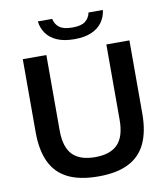

<svg xmlns="http://www.w3.org/2000/svg" viewBox="-100 -1026 982 1119"><g transform="rotate(-10 391.0 -466.5)"><path d="M392.5 9.5Q282 9.5 212 -25.5Q142 -60.5 108.8 -131Q75.5 -201.5 75.5 -307.5V-740H215V-294.5Q215 -195 258.8 -149.8Q302.5 -104.5 392.5 -104.5Q482.5 -104.5 526.2 -149.8Q570 -195 570 -294.5V-740H706.5V-307.5Q706.5 -201.5 673.5 -131Q640.5 -60.5 571 -25.5Q501.5 9.5 392.5 9.5ZM393 -802.5Q331.5 -802.5 290.5 -820.5Q249.5 -838.5 227.2 -869.8Q205 -901 200 -941.5H285Q291.5 -909 316.2 -890.2Q341 -871.5 393 -871.5Q445 -871.5 469.2 -890.2Q493.5 -909 500 -941.5H585Q580 -901 557.8 -869.8Q535.5 -838.5 495 -820.5Q454.5 -802.5 393 -802.5Z"/></g></svg>

Font: Encode Sans SemiExpanded SemiBold
Style: Regular
Weight: 600
Width: 6
Designer: Multiple Designers
Foundry: Impallari Type
Version: Version 3.002